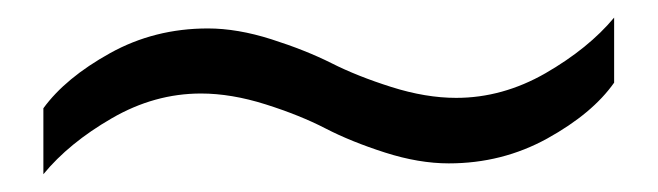

<svg xmlns="http://www.w3.org/2000/svg" viewBox="-20 -406 740 216"><path d="M28.8 -210V-284.2Q53.7 -318.4 103.8 -346.2Q153.8 -374 213.9 -374Q247.1 -374 285.4 -361.8Q323.7 -349.6 352.8 -335Q381.8 -320.3 420.4 -308.1Q459 -295.9 493.2 -295.9Q545.4 -295.9 593.8 -323.7Q642.1 -351.6 670.9 -386.2V-313Q646.5 -278.3 595.7 -250.2Q544.9 -222.2 484.9 -222.2Q451.2 -222.2 413.1 -234.4Q375 -246.6 346.2 -261.5Q317.4 -276.4 278.8 -288.6Q240.2 -300.8 206.1 -300.8Q153.8 -300.8 105.7 -272.9Q57.6 -245.1 28.8 -210Z"/></svg>

Font: Archivo Expanded Light
Style: Regular
Weight: 300
Width: 7
Designer: Hector Gatti
Foundry: Omnibus-Type
Version: Version 2.001